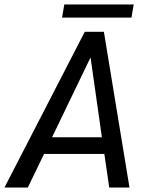

<svg xmlns="http://www.w3.org/2000/svg" viewBox="-47 -843 663 863"><path d="M422 -151H151L78 0H-27L334 -700H420L535 0H444ZM411 -226 360 -585 187 -226ZM242 -823H554L544 -764H232Z"/></svg>

Font: Sarabun
Style: Italic
Weight: 400
Italic angle: -10°
Designer: Suppakit Chalermlarp | Katatrad Co.,Ltd.
Foundry: Cadson Demak Co.,Ltd.
Version: Version 1.000; ttfautohint (v1.6)